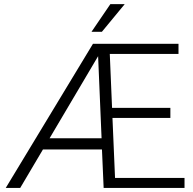

<svg xmlns="http://www.w3.org/2000/svg" viewBox="-20 -927 951 947"><path d="M8.3 0ZM890.1 0H491.2L482.9 -189.9H191.9L79.6 0H8.3L438.5 -710.9H860.4V-661.1H521.5L532.7 -395H820.3V-345.2H534.7L547.4 -49.3H890.1ZM224.6 -245.1H481L463.9 -649.9ZM524.4 -906.7H595.2L482.4 -770H431.2Z"/></svg>

Font: Roboto Light
Style: Regular
Weight: 300
Designer: Google
Version: Version 2.134; 2016; ttfautohint (v1.6)